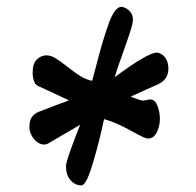

<svg xmlns="http://www.w3.org/2000/svg" viewBox="-20 -708 585 574"><path d="M449.2 -550.8Q454.6 -550.8 462.6 -546.1Q470.7 -541.5 477.1 -530.5Q483.4 -519.5 483.4 -502Q483.4 -467.3 445.8 -453.1L371.1 -419.4Q376.5 -416.5 389.6 -411.9Q402.8 -407.2 408.2 -407.2Q410.6 -407.2 418.2 -408.9Q425.8 -410.6 429.2 -410.6Q443.4 -410.6 450.7 -391.6Q458 -372.6 458 -352.5Q458 -330.1 448.5 -312Q439 -293.9 422.9 -293.9Q417 -293.9 406.5 -298.8Q396 -303.7 377.4 -314Q328.1 -341.3 298.8 -349.6Q297.4 -349.6 295.4 -350.6Q293.5 -351.6 291 -351.6Q276.9 -284.2 257.3 -219Q237.8 -153.8 223.6 -153.8Q204.6 -153.8 190.9 -169.2Q177.2 -184.6 177.2 -211.4Q177.2 -221.7 192.9 -264.9Q208.5 -308.1 219.7 -335L126 -280.3Q119.6 -275.9 111.8 -275.9Q100.6 -275.9 90.3 -283.9Q80.1 -292 74 -304.2Q67.9 -316.4 67.9 -327.6Q67.9 -347.7 75.2 -357.9Q82.5 -368.2 95.2 -373.5Q126 -385.3 141.1 -391.1Q156.2 -397 163.1 -399.4Q172.4 -402.3 186 -408.2L97.7 -449.2Q86.9 -452.6 82.3 -463.9Q77.6 -475.1 77.6 -490.7Q77.6 -518.1 90.3 -530.3Q103 -542.5 118.7 -542.5Q131.8 -542.5 145.3 -534.4Q158.7 -526.4 181.2 -508.8Q203.1 -491.2 220 -480.7Q236.8 -470.2 255.4 -466.3Q261.7 -490.7 265.6 -503.9Q285.6 -583.5 304.2 -635.5Q322.8 -687.5 342.8 -687.5Q349.1 -687.5 357.4 -682.9Q365.7 -678.2 371.6 -669.7Q377.4 -661.1 377.4 -649.4Q377.4 -638.7 369.6 -614.3Q361.8 -589.8 345.7 -544.9Q328.1 -496.1 322.8 -477.1Q421.9 -550.8 449.2 -550.8Z"/></svg>

Font: Dekko
Style: Regular
Weight: 400
Designer: Multiple
Foundry: Sorkin Type
Version: Version 2.001